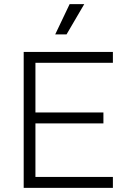

<svg xmlns="http://www.w3.org/2000/svg" viewBox="-20 -912 607 932"><path d="M95 0V-660H528V-607H152V-366H482V-313H152V-53H528V0ZM303 -745H248L318 -892H389Z"/></svg>

Font: Bricolage Grotesque 12pt ExtraLight
Style: Regular
Weight: 200
Designer: Mathieu Triay
Foundry: Atelier Triay
Version: Version 1.001; ttfautohint (v1.8.4.7-5d5b);gftools[0.9.33.de